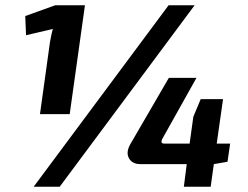

<svg xmlns="http://www.w3.org/2000/svg" viewBox="-20 -710 943 730"><path d="M132 -276 170 -550Q177 -589 181 -600L79 -576L76 -649L190 -690H303L245 -276ZM720 -690 207 0H108L621 -690ZM845 -95 793 -86 781 0H679L690 -86H514Q483 -86 470.5 -108Q458 -130 475 -161L622 -414H727L596 -180Q589 -164 605 -164H701L715 -266L743 -333H828L804 -164H855Z"/></svg>

Font: Ezarion
Style: Bold Italic
Weight: 700
Italic angle: -8°
Designer: Natanael Gama
Version: Version 1.001;PS 001.001;hotconv 1.0.70;makeotf.lib2.5.58329